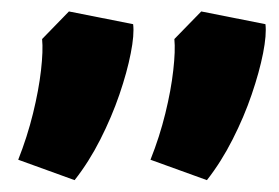

<svg xmlns="http://www.w3.org/2000/svg" viewBox="-20 -713 482 332"><path d="M337.8 -401.5 240.2 -436.8Q256 -476.5 265.9 -516.9Q275.8 -557.2 279.6 -591.4Q283.5 -625.5 281.5 -645.5L328 -693.2L439 -671.2Q441.2 -653.2 434.9 -620.9Q428.5 -588.5 415.2 -549.6Q402 -510.8 382.2 -471.9Q362.5 -433 337.8 -401.5ZM109 -401.5 11.5 -436.8Q27.2 -476.5 37.1 -516.9Q47 -557.2 50.9 -591.4Q54.8 -625.5 52.8 -645.5L99.2 -693.2L210.2 -671.2Q212.5 -653.2 206.1 -620.9Q199.8 -588.5 186.5 -549.6Q173.2 -510.8 153.5 -471.9Q133.8 -433 109 -401.5Z"/></svg>

Font: Eczar
Style: Regular
Weight: 400
Designer: Vaibhav Singh
Foundry: Rosetta Type Foundry
Version: Version 2.000